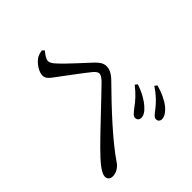

<svg xmlns="http://www.w3.org/2000/svg" viewBox="-111 -997 1221 1221"><g transform="rotate(45 500.0 -386.5)"><path d="M773 -463C790 -463 801 -473 802 -490C803 -511 790 -534 763 -557C736 -582 692 -608 635 -627L623 -611C673 -572 700 -539 723 -508C744 -481 757 -463 773 -463ZM874 -551C890 -551 901 -562 901 -578C901 -602 885 -626 857 -650C830 -671 788 -694 728 -710L716 -694C767 -661 800 -626 823 -597C845 -569 856 -551 874 -551ZM73 -291C95 -263 136 -237 167 -237C197 -237 212 -261 235 -292C270 -339 346 -441 377 -479C393 -497 404 -503 414 -503C427 -503 439 -495 459 -477C529 -406 689 -234 751 -173C821 -103 871 -63 902 -63C924 -63 937 -77 937 -101C937 -131 919 -162 892 -180C775 -259 625 -400 496 -527C465 -557 439 -568 412 -568C386 -568 364 -552 342 -529C310 -496 224 -398 177 -356C156 -336 141 -327 127 -327C111 -327 88 -341 65 -361L51 -348C55 -325 60 -306 73 -291Z"/></g></svg>

Font: Noto Serif SC Medium
Style: Regular
Weight: 500
Designer: Ryoko NISHIZUKA 西塚涼子 (kana & ideographs); Frank Grießhammer (Latin, Greek & Cyrillic); Wenlong ZHANG 张文龙 (bopomofo); San
Foundry: Adobe Systems Incorporated
Version: Version 1.001;PS 1.001;hotconv 16.6.54;makeotf.lib2.5.65590